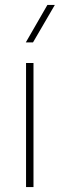

<svg xmlns="http://www.w3.org/2000/svg" viewBox="-20 -754 241 774"><path d="M115 -500V0H85V-500ZM84 -583 171 -734H201L113 -583Z"/></svg>

Font: Human Sans ExtraLight
Style: Regular
Weight: 200
Designer: Tim Radville
Foundry: Continuum
Version: Version 1.000;FEAKit 1.0